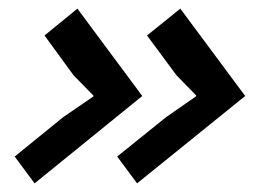

<svg xmlns="http://www.w3.org/2000/svg" viewBox="-20 -477 648 444"><path d="M159 -457 309 -255 60 -53 14 -115 126 -206 196 -254V-256L150 -303L83 -395ZM397 -457 547 -255 297 -53 251 -115 364 -206 433 -254 434 -256 388 -303 320 -395Z"/></svg>

Font: Sinkin Sans 400 Italic
Style: Italic
Weight: 400
Italic angle: -112°
Designer: Keith Bates
Foundry: K-Type
Version: Sinkin Sans (version 1.0)  by Keith Bates   •   © 2014   www